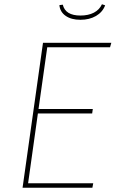

<svg xmlns="http://www.w3.org/2000/svg" viewBox="-20 -882 543 902"><path d="M497 -660H202L161 -370H416L413 -349H158L112 -21H418L414 0H86L182 -681H503ZM259 -858 275 -860Q287 -809 358 -809Q395 -809 421 -822.5Q447 -836 459 -862L474 -857Q462 -825 431 -807Q400 -789 358 -789Q315 -789 288.5 -807.5Q262 -826 259 -858Z"/></svg>

Font: FiraGO Thin
Style: Italic
Weight: 100
Italic angle: -8°
Designer: bBox Type GmbH
Foundry: bBox Type GmbH
Version: Version 1.001